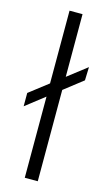

<svg xmlns="http://www.w3.org/2000/svg" viewBox="-121 -820 482 863"><g transform="rotate(15 120.0 -389.0)"><path d="M90 0V-777.5H150.5V0ZM2 -309V-371L240 -555L238 -493Z"/></g></svg>

Font: Spline Sans Light
Style: Regular
Weight: 300
Designer: Eben Sorkin, Mirko Velimirovic
Foundry: Sorkin Type
Version: Version 1.000; ttfautohint (v1.8.3)